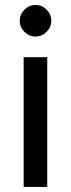

<svg xmlns="http://www.w3.org/2000/svg" viewBox="-20 -735 278 755"><path d="M73 0V-510H165.8V0ZM119.6 -591.4Q94.6 -591.4 76.1 -609.9Q57.6 -628.4 57.6 -653.4Q57.6 -678.8 76.1 -697.1Q94.6 -715.4 119.6 -715.4Q145 -715.4 163.3 -697.1Q181.6 -678.8 181.6 -653.4Q181.6 -628.4 163.3 -609.9Q145 -591.4 119.6 -591.4Z"/></svg>

Font: MuseoModerno Thin
Style: Regular
Weight: 100
Designer: Pablo Cosgaya, Héctor Gatti, Marcela Romero, and the Authors of The MuseoModerno Project.
Foundry: Omnibus-Type Team
Version: Version 1.003